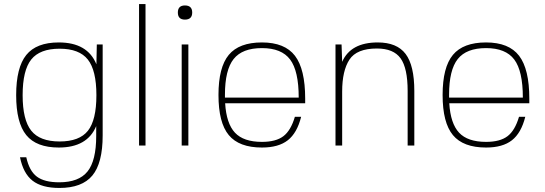

<svg xmlns="http://www.w3.org/2000/svg" viewBox="-20 -720 2699 950"><path d="M456 -96Q412 10 271 10Q160 10 110 -51.5Q60 -113 60 -249Q60 -386 110 -448Q160 -510 271 -510Q413 -510 457 -402L459 -500H488V-50Q488 87 437 148.5Q386 210 274 210Q187 210 141 174Q95 138 79 58H110Q125 126 162.5 154Q200 182 273 182Q370 182 413 128.5Q456 75 456 -47ZM275 -479Q177 -479 134.5 -425.5Q92 -372 92 -249Q92 -127 134.5 -73.5Q177 -20 275 -20Q373 -20 415 -73Q457 -126 457 -249Q457 -372 414.5 -425.5Q372 -479 275 -479Z M668 0V-700H700V0Z M912 0H879V-500H912ZM895 -693Q931 -693 931 -658Q931 -623 895 -623Q860 -623 860 -658Q860 -693 895 -693Z M1094 -209Q1100 -109 1142.5 -63.5Q1185 -18 1276 -18Q1345 -18 1382 -46Q1419 -74 1439 -142H1470Q1450 -62 1404 -26Q1358 10 1276 10Q1163 10 1112 -51.5Q1061 -113 1061 -250Q1061 -387 1112 -448.5Q1163 -510 1276 -510Q1389 -510 1439.5 -444Q1490 -378 1490 -232V-209ZM1093 -251V-237H1458Q1458 -369 1415.5 -425.5Q1373 -482 1276 -482Q1179 -482 1136 -428Q1093 -374 1093 -251Z M1670 -500 1673 -414Q1715 -510 1849 -510Q1944 -510 1987 -453Q2030 -396 2030 -270V0H1997V-270Q1997 -383 1962 -431.5Q1927 -480 1845 -480Q1745 -480 1709 -425Q1673 -370 1673 -267V0H1640V-500Z M2203 -209Q2209 -109 2251.5 -63.5Q2294 -18 2385 -18Q2454 -18 2491 -46Q2528 -74 2548 -142H2579Q2559 -62 2513 -26Q2467 10 2385 10Q2272 10 2221 -51.5Q2170 -113 2170 -250Q2170 -387 2221 -448.5Q2272 -510 2385 -510Q2498 -510 2548.5 -444Q2599 -378 2599 -232V-209ZM2202 -251V-237H2567Q2567 -369 2524.5 -425.5Q2482 -482 2385 -482Q2288 -482 2245 -428Q2202 -374 2202 -251Z"/></svg>

Font: Fivo Sans Thin
Style: Regular
Weight: 250
Foundry: Alexander Slobzheninov
Version: 1.0